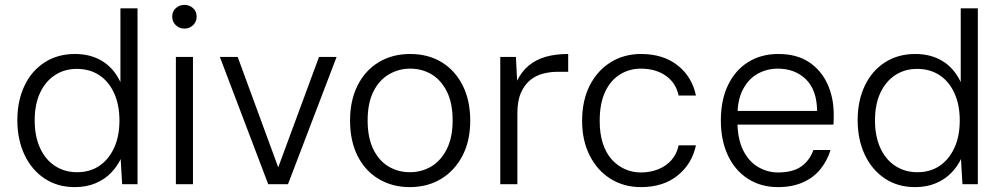

<svg xmlns="http://www.w3.org/2000/svg" viewBox="-20 -754 4098 786"><path d="M286 12Q215 12 162 -23.5Q109 -59 80 -121Q51 -183 51 -262Q51 -341 80 -402.5Q109 -464 162.5 -498.5Q216 -533 287 -533Q351 -533 398.5 -504Q446 -475 473 -418V-720H543V0H480L474 -103Q460 -73 434.5 -46.5Q409 -20 371.5 -4Q334 12 286 12ZM295 -49Q348 -49 386.5 -75Q425 -101 447 -148.5Q469 -196 469 -261Q469 -325 447 -373Q425 -421 386 -446.5Q347 -472 294 -472Q244 -472 205 -446.5Q166 -421 144 -374Q122 -327 122 -261Q122 -196 144 -148Q166 -100 205.5 -74.5Q245 -49 295 -49Z M700 0V-521H770V0ZM735 -637Q714 -637 699.5 -651Q685 -665 685 -686Q685 -707 699.5 -720.5Q714 -734 735 -734Q755 -734 770 -721Q785 -708 785 -686Q785 -665 770.5 -651Q756 -637 735 -637Z M1078 0 880 -521H953L1119 -69L1286 -521H1358L1159 0Z M1657 12Q1586 12 1530 -21.5Q1474 -55 1443.5 -116.5Q1413 -178 1413 -260Q1413 -344 1444.5 -405.5Q1476 -467 1531.5 -500Q1587 -533 1659 -533Q1732 -533 1787 -500Q1842 -467 1873.5 -405.5Q1905 -344 1905 -260Q1905 -177 1873 -116Q1841 -55 1785.5 -21.5Q1730 12 1657 12ZM1658 -49Q1706 -49 1745.5 -72.5Q1785 -96 1809 -143.5Q1833 -191 1833 -261Q1833 -332 1809.5 -379Q1786 -426 1747 -449.5Q1708 -473 1659 -473Q1612 -473 1572 -449.5Q1532 -426 1508.5 -379Q1485 -332 1485 -261Q1485 -191 1508 -143.5Q1531 -96 1570.5 -72.5Q1610 -49 1658 -49Z M2028 0V-521H2092L2097 -424Q2116 -462 2145 -486Q2174 -510 2214 -521.5Q2254 -533 2306 -533V-460H2260Q2232 -460 2203 -452.5Q2174 -445 2150.5 -426Q2127 -407 2112.5 -374Q2098 -341 2098 -290V0Z M2604 12Q2534 12 2479.5 -22Q2425 -56 2394 -117.5Q2363 -179 2363 -259Q2363 -343 2394.5 -404.5Q2426 -466 2480.5 -499.5Q2535 -533 2604 -533Q2695 -533 2754 -486.5Q2813 -440 2829 -363H2758Q2747 -415 2705.5 -444Q2664 -473 2603 -473Q2557 -473 2518.5 -449.5Q2480 -426 2457.5 -378.5Q2435 -331 2435 -259Q2435 -206 2448 -166.5Q2461 -127 2484.5 -101Q2508 -75 2538.5 -61.5Q2569 -48 2603 -48Q2642 -48 2674.5 -61Q2707 -74 2729 -99Q2751 -124 2758 -159H2829Q2813 -83 2754 -35.5Q2695 12 2604 12Z M3165 12Q3095 12 3042 -22Q2989 -56 2960 -117.5Q2931 -179 2931 -261Q2931 -345 2960.5 -406Q2990 -467 3043 -500Q3096 -533 3166 -533Q3242 -533 3292 -499.5Q3342 -466 3367.5 -410Q3393 -354 3393 -286Q3393 -277 3393 -267Q3393 -257 3392 -244H2982V-300H3325Q3324 -386 3279 -429.5Q3234 -473 3164 -473Q3120 -473 3082.5 -452.5Q3045 -432 3022 -389Q2999 -346 2999 -281V-256Q2999 -187 3021.5 -140.5Q3044 -94 3082.5 -71Q3121 -48 3165 -48Q3225 -48 3259.5 -72Q3294 -96 3310 -140H3380Q3367 -97 3339 -62Q3311 -27 3267 -7.5Q3223 12 3165 12Z M3726 12Q3655 12 3602 -23.5Q3549 -59 3520 -121Q3491 -183 3491 -262Q3491 -341 3520 -402.5Q3549 -464 3602.5 -498.5Q3656 -533 3727 -533Q3791 -533 3838.5 -504Q3886 -475 3913 -418V-720H3983V0H3920L3914 -103Q3900 -73 3874.5 -46.5Q3849 -20 3811.5 -4Q3774 12 3726 12ZM3735 -49Q3788 -49 3826.5 -75Q3865 -101 3887 -148.5Q3909 -196 3909 -261Q3909 -325 3887 -373Q3865 -421 3826 -446.5Q3787 -472 3734 -472Q3684 -472 3645 -446.5Q3606 -421 3584 -374Q3562 -327 3562 -261Q3562 -196 3584 -148Q3606 -100 3645.5 -74.5Q3685 -49 3735 -49Z"/></svg>

Font: DM Sans 10pt Light
Style: Regular
Weight: 300
Version: Version 4.004;gftools[0.9.30]